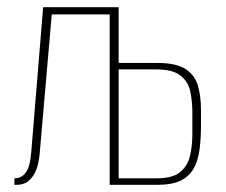

<svg xmlns="http://www.w3.org/2000/svg" viewBox="-20 -514 628 534"><path d="M20 0V-18Q40 -18 52 -34.5Q64 -51 67 -92L100 -494H310V-339H416Q470 -339 496 -322Q522 -305 530.5 -275.5Q539 -246 539 -208V-165Q539 -129 535 -98.5Q531 -68 519 -46Q507 -24 483 -12Q459 0 418 0H285V-474H124L90 -83Q89 -73 86 -59Q83 -45 76 -31.5Q69 -18 57 -9Q45 0 27 0ZM310 -18H415Q459 -18 480 -34.5Q501 -51 508 -79Q515 -107 515 -141V-201Q515 -231 509.5 -258.5Q504 -286 482.5 -303.5Q461 -321 414 -321H310Z"/></svg>

Font: Alumni Sans SC Thin
Style: Regular
Weight: 100
Designer: Robert E. Leuschke
Foundry: Robert E. Leuschke
Version: Version 1.018